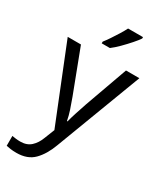

<svg xmlns="http://www.w3.org/2000/svg" viewBox="-245 -853 999 1181"><g transform="rotate(30 255.0 -263.0)"><path d="M1 -536H95L211 -231Q226 -191 238 -154.5Q250 -118 256 -85H260Q266 -110 279 -150.5Q292 -191 306 -232L415 -536H510L279 74Q251 150 206.5 195Q162 240 84 240Q60 240 42 237.5Q24 235 11 232V162Q22 164 37.5 166Q53 168 70 168Q116 168 144.5 142Q173 116 189 73L217 2ZM403 -756Q391 -738 366 -709.5Q341 -681 312.5 -652.5Q284 -624 260 -606H202V-618Q217 -637 234.5 -663Q252 -689 269 -716.5Q286 -744 297 -766H403Z"/></g></svg>

Font: Noto Sans Old Turkic
Style: Regular
Weight: 400
Designer: Monotype Design Team
Foundry: Monotype Imaging Inc.
Version: Version 2.003; ttfautohint (v1.8.4.7-5d5b)